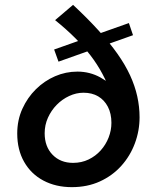

<svg xmlns="http://www.w3.org/2000/svg" viewBox="-20 -759 636 791"><path d="M276 12Q340 12 391.5 -11.5Q443 -35 479.5 -75.5Q516 -116 535.5 -168Q555 -220 555 -276Q555 -319 545.5 -362Q536 -405 516 -448.5Q496 -492 463.5 -538Q431 -584 385.5 -634Q340 -684 281 -739L207 -676Q253 -639 289 -603Q325 -567 353 -530.5Q381 -494 402 -454.5Q423 -415 440 -370L481 -369Q437 -416 393.5 -440Q350 -464 299 -464Q251 -464 207 -445Q163 -426 128 -391.5Q93 -357 72 -310.5Q51 -264 51 -209Q51 -142 79.5 -92Q108 -42 159 -15Q210 12 276 12ZM281 -88Q229 -88 196.5 -121.5Q164 -155 164 -210Q164 -244 177.5 -274Q191 -304 213.5 -327Q236 -350 265 -363.5Q294 -377 324 -377Q359 -377 384.5 -362Q410 -347 424.5 -319Q439 -291 439 -253Q439 -222 427.5 -192.5Q416 -163 395 -139.5Q374 -116 345 -102Q316 -88 281 -88ZM221 -505 528 -614 511 -664 203 -555Z"/></svg>

Font: Jost Medium
Style: Italic
Weight: 500
Italic angle: -5°
Version: Version 3.710